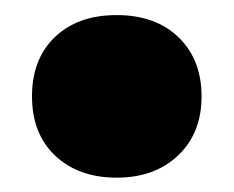

<svg xmlns="http://www.w3.org/2000/svg" viewBox="-20 -232 318 261"><path d="M138.5 9.5Q87 9.5 55.2 -20.2Q23.5 -50 23.5 -101Q23.5 -152 54.8 -181.8Q86 -211.5 138.5 -211.5Q191.5 -211.5 222.8 -181.2Q254 -151 254 -101Q254 -51 222.2 -20.8Q190.5 9.5 138.5 9.5Z"/></svg>

Font: Encode Sans SemiCondensed SemiCondensed ExtraBold
Style: Regular
Weight: 800
Width: 4
Designer: Multiple Designers
Foundry: Impallari Type
Version: Version 3.000; ttfautohint (v1.8.3) -l 8 -r 50 -G 200 -x 14 